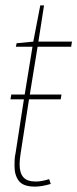

<svg xmlns="http://www.w3.org/2000/svg" viewBox="-20 -685 288 715"><path d="M163 -18 169 0Q152 5 137 7.5Q122 10 110 10Q67 10 50.5 -11Q34 -32 34 -67Q34 -78 34.5 -90Q35 -102 38 -115L69 -315H19L22 -333H72L101 -511H39L42 -524L104 -530L130 -665H144L123 -530H248L245 -511H120L91 -333H209L206 -315H88L57 -115Q55 -103 54 -92.5Q53 -82 53 -73Q53 -41 67 -25Q81 -9 113 -9Q125 -9 138 -11.5Q151 -14 163 -18Z"/></svg>

Font: Georama Condensed Thin
Style: Italic
Weight: 100
Width: 3
Italic angle: -9°
Designer: Jean-Baptiste Levee
Foundry: Production Type
Version: Version 1.000